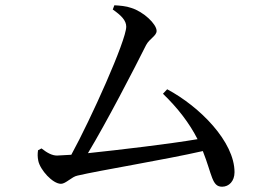

<svg xmlns="http://www.w3.org/2000/svg" viewBox="-20 -724 1040 727"><path d="M124 -155C122 -141 122 -130 125 -115C132 -81 179 -28 211 -28C229 -28 252 -55 273 -59C358 -79 603 -119 748 -152C784 -61 782 -17 821 -17C847 -17 868 -38 868 -72C868 -187 737 -320 613 -386L597 -369C653 -315 697 -258 728 -197C622 -179 436 -157 313 -144C385 -264 486 -459 533 -553C546 -578 573 -588 573 -607C573 -633 523 -680 477 -694C458 -701 433 -703 413 -704L407 -688C440 -665 458 -646 458 -623C458 -571 324 -273 250 -138L196 -135C178 -135 160 -144 137 -162Z"/></svg>

Font: Noto Serif CJK SC Medium
Style: Regular
Weight: 500
Designer: Ryoko NISHIZUKA 西塚涼子 (kana & ideographs); Frank Grießhammer (Latin, Greek & Cyrillic); Wenlong ZHANG 张文龙 (bopomofo); San
Foundry: Adobe
Version: Version 2.001;hotconv 1.1.0;makeotfexe 2.6.0